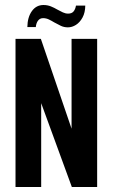

<svg xmlns="http://www.w3.org/2000/svg" viewBox="-20 -746 449 766"><path d="M41.9 0V-591H143L265.5 -232.6V-591H367.6V0H266.6L144.3 -334.4V0ZM251.1 -636.9Q235.7 -636.9 223.1 -642.8Q210.5 -648.7 196.5 -656.6Q186.1 -663 175.1 -668.3Q164 -673.6 152 -673.6Q139.4 -673.6 131.9 -663.9Q124.4 -654.2 122.8 -637.9H89.1Q89.7 -677.3 107.2 -701.7Q124.6 -726 153.4 -726Q169.5 -726 183.1 -720.5Q196.6 -715 209 -707.7Q220.4 -701.4 230.7 -696.6Q241.1 -691.7 251.8 -691.7Q266.5 -691.7 273.7 -700.6Q280.8 -709.5 283.1 -723.7H320.2Q319.9 -695.7 309.3 -676.2Q298.7 -656.7 283.1 -646.8Q267.5 -636.9 251.1 -636.9Z"/></svg>

Font: Alumni Sans SC Thin
Style: Regular
Weight: 100
Designer: Robert E. Leuschke
Foundry: Robert E. Leuschke
Version: Version 1.018